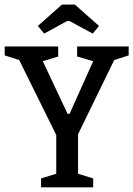

<svg xmlns="http://www.w3.org/2000/svg" viewBox="-26 -802 571 822"><path d="M163.1 -658.2 136.2 -690.9 238.8 -782.2H294.9L397.9 -690.9L371.1 -658.2L272 -711.9H261.2ZM149.9 0V-38.1L214.8 -58.1V-224.1L56.2 -544.9L-5.9 -564.9V-603H223.1V-560.1L157.2 -540Q174.8 -502.4 210.2 -427.5Q245.6 -352.5 263.2 -314.9H272Q289.1 -352.5 322.5 -427.5Q356 -502.4 373 -540L304.2 -560.1V-603H524.9V-564.9L462.9 -544.9L308.1 -227.1V-58.1L373 -38.1V0Z"/></svg>

Font: Grenze
Style: Regular
Weight: 400
Designer: Renata Polastri
Foundry: Omnibus-Type
Version: Version 1.002;PS 001.002;hotconv 1.0.88;makeotf.lib2.5.64775